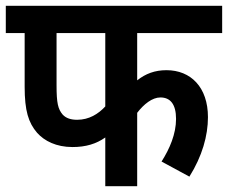

<svg xmlns="http://www.w3.org/2000/svg" viewBox="-20 -642 786 662"><path d="M453 -528H746V-622H0V-528H65V-343C65 -260 78 -219 108 -184C133 -156 174 -135 230 -135C276 -135 312 -146 343 -168V0H453V-253C476 -283 505 -306 533 -306C567 -306 587 -283 587 -232C587 -180 565 -129 537 -85L633 -33C677 -103 697 -174 697 -238C697 -341 638 -400 554 -400C514 -400 482 -388 453 -365ZM175 -528H343V-275C319 -249 287 -229 246 -229C225 -229 208 -234 196 -247C180 -266 175 -286 175 -348Z"/></svg>

Font: Noto Sans Devanagari UI SemiCondensed SemiBold
Style: Regular
Weight: 600
Width: 4
Designer: Jelle Bosma - Monotype Design Team
Foundry: Monotype Imaging Inc.
Version: Version 2.004